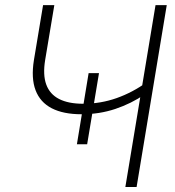

<svg xmlns="http://www.w3.org/2000/svg" viewBox="-20 -748 701 768"><path d="M306.2 -291Q233.4 -291 187 -314.9Q140.6 -338.9 122.3 -387Q104 -435.1 115.7 -507.8L152.3 -727.5H197.3L160.6 -507.8Q150.9 -448.7 165 -409.9Q179.2 -371.1 216.3 -352.1Q253.4 -333 312.5 -333Q382.8 -333 446.8 -355.7Q510.7 -378.4 567.4 -419.4L559.1 -370.6Q504.9 -333.5 441.4 -312.3Q377.9 -291 306.2 -291ZM481.4 0 602.1 -727.5H647L526.4 0ZM287.6 -170.9 334.5 -455.6H376L328.6 -170.9Z"/></svg>

Font: Inter 24pt ExtraLight
Style: Italic
Weight: 250
Italic angle: -9.3988°
Version: Version 4.001;git-66647c0bb